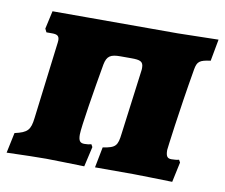

<svg xmlns="http://www.w3.org/2000/svg" viewBox="-75 -582 775 660"><g transform="rotate(10 312.0 -251.5)"><path d="M-13 3C45 1 99 0 125 0C147 0 211 2 258 3L274 -67L269 -76C262 -74 254 -73 245 -73C230 -73 224 -80 224 -102C224 -128 246 -262 262 -353C268 -384 281 -391 315 -391H353C384 -391 395 -387 395 -365C395 -361 395 -357 394 -352L365 -130C360 -87 354 -79 309 -72L295 0H429C451 0 517 2 565 3L580 -67L575 -76C569 -74 558 -73 549 -73C535 -73 529 -79 529 -102C529 -104 545 -234 572 -391C577 -419 585 -425 623 -430L637 -506C554 -504 511 -503 495 -503H190H58L44 -440L50 -428H70C88 -428 95 -423 95 -408C95 -403 94 -397 93 -389L61 -131C56 -89 47 -78 2 -68Z"/></g></svg>

Font: Alegreya SC Black
Style: Italic
Weight: 900
Italic angle: -7°
Designer: Juan Pablo del Peral
Foundry: Huerta Tipografica
Version: Version 2.007;PS 002.007;hotconv 1.0.88;makeotf.lib2.5.64775